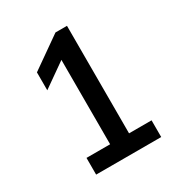

<svg xmlns="http://www.w3.org/2000/svg" viewBox="-128 -519 623 672"><g transform="rotate(-30 183.0 -183.0)"><path d="M67.5 68V0.5H163V-340.5L67 -273V-345.5L193 -434H239.5V0.5H330.5V68Z"/></g></svg>

Font: Encode Sans Condensed Medium
Style: Regular
Weight: 500
Width: 3
Designer: Multiple Designers
Foundry: Impallari Type
Version: Version 3.000; ttfautohint (v1.8.3) -l 8 -r 50 -G 200 -x 14 